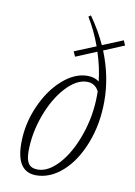

<svg xmlns="http://www.w3.org/2000/svg" viewBox="-82 -755 575 820"><g transform="rotate(10 205.5 -345.5)"><path d="M132.8 11.7Q46.9 11.7 46.9 -112.3Q46.9 -194.3 80.3 -272Q113.8 -349.6 167.2 -397.2Q220.7 -444.8 276.4 -444.8Q307.1 -444.8 326.7 -429.2Q320.3 -489.7 299.3 -553.7L209 -516.1L199.2 -537.6L292 -575.7Q268.1 -641.1 235.4 -694.3L245.1 -701.7Q287.1 -642.1 313 -584.5L401.9 -621.1L411.1 -600.1L322.3 -563Q365.2 -457.5 365.2 -349.6Q365.2 -251 332.5 -167Q299.8 -83 246.3 -35.6Q192.9 11.7 132.8 11.7ZM83.5 -83.5Q83.5 -46.9 95.5 -30.3Q107.4 -13.7 135.3 -13.7Q180.7 -13.7 225.8 -63.2Q271 -112.8 300.5 -197Q330.1 -281.2 330.1 -372.6V-386.7Q313.5 -419.4 278.8 -419.4Q232.9 -419.4 187 -369.4Q141.1 -319.3 112.3 -240.7Q83.5 -162.1 83.5 -83.5Z"/></g></svg>

Font: Elstob ExtraLight
Style: Italic
Weight: 200
Italic angle: -20°
Designer: Peter S. Baker
Version: Version 1.015